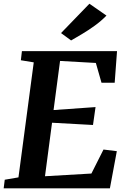

<svg xmlns="http://www.w3.org/2000/svg" viewBox="-27 -1020 690 1040"><path d="M-7.1 0 -1.3 -46.5 73 -59.2 155.8 -682.2 86 -693.6 91.7 -743H606.9L594.2 -571.9H522.8L492.2 -679L298.3 -689.9L263.1 -423.9L490.5 -440L476.7 -343L254.9 -355.2L216.7 -65.4L468.1 -80L533.6 -210L605.8 -201.1L568.3 0ZM303.6 -840.9 457.3 -999.8 549.7 -935.6Q520.7 -905.8 485.8 -880.7Q450.8 -855.5 417.3 -835.6Q383.8 -815.7 358.1 -800.9Z"/></svg>

Font: Merriweather 7pt Light
Style: Italic
Weight: 300
Italic angle: -7.8°
Designer: Eben Sorkin
Foundry: Eben Sorkin
Version: Version 2.200;gftools[0.9.31]